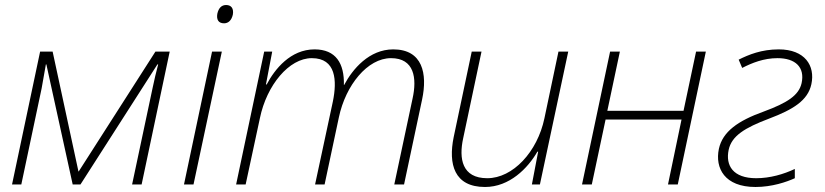

<svg xmlns="http://www.w3.org/2000/svg" viewBox="-20 -736 3291 766"><path d="M28 0H65L146 -383C153 -419 157 -448 163 -479H165L270 0H301L608 -479H611C602 -446 596 -418 589 -386L507 0H545L657 -530H600L294 -52H293L190 -530H140Z M874 -643C891 -643 904 -655 909 -678C913 -702 903 -716 882 -716C864 -716 852 -704 847 -681C843 -657 852 -643 874 -643ZM714 0H752L865 -530H826Z M922 0H960L1017 -265C1044 -396 1133 -504 1224 -504C1321 -504 1325 -414 1308 -331L1237 0H1275L1332 -268C1359 -396 1446 -504 1540 -504C1633 -504 1644 -424 1626 -343L1553 0H1592L1664 -339C1686 -442 1666 -539 1549 -539C1453 -539 1387 -461 1353 -397H1352C1354 -483 1320 -539 1235 -539C1139 -539 1076 -460 1044 -399H1041L1066 -530H1034Z M1915 10C2013 10 2086 -65 2124 -131H2127L2102 0H2134L2247 -530H2208L2152 -264C2124 -130 2026 -25 1924 -25C1823 -25 1810 -103 1828 -185L1901 -530H1862L1790 -189C1768 -81 1792 10 1915 10Z M2302 0H2341L2396 -259H2699L2645 0H2684L2796 -530H2757L2707 -294H2403L2453 -530H2414Z M2994 10C3060 10 3118 -10 3151 -25V-62C3107 -41 3052 -25 2997 -25C2904 -25 2874 -76 2887 -138C2899 -194 2951 -226 3049 -263C3144 -299 3203 -335 3217 -400C3233 -474 3191 -539 3087 -539C3018 -539 2967 -518 2927 -498L2941 -465C2980 -485 3027 -504 3082 -504C3153 -504 3192 -468 3178 -404C3167 -356 3122 -326 3027 -291C2924 -254 2863 -211 2848 -142C2832 -65 2871 10 2994 10Z"/></svg>

Font: Noto Sans ExtraLight
Style: Italic
Weight: 200
Italic angle: -12°
Designer: Monotype Design Team
Foundry: Monotype Imaging Inc.
Version: Version 2.013